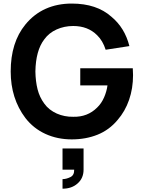

<svg xmlns="http://www.w3.org/2000/svg" viewBox="-20 -786 826 1104"><path d="M745 -354Q745 -277.5 722.2 -211.8Q699.5 -146 656 -96Q608 -38.5 540.8 -11.5Q473.5 15.5 392.5 15.5Q310 15.5 241.2 -16Q172.5 -47.5 126 -107.5Q41.5 -219.5 41.5 -375Q41.5 -542 126 -645Q175.5 -705.5 242.8 -735.5Q310 -765.5 392.5 -765.5Q536 -765.5 621 -689.5Q697.5 -626 724 -521L587.5 -500Q571 -552 538.5 -583.5Q485.5 -636.5 401 -636.5Q350 -636.5 305.8 -616.8Q261.5 -597 234.5 -559.5Q185.5 -495.5 183.5 -375Q184.5 -318 196 -272.5Q207.5 -227 234.5 -190.5Q248 -171.5 266.2 -157.2Q284.5 -143 306.2 -133.2Q328 -123.5 352 -118.8Q376 -114 401 -114.5Q483.5 -112.5 538.5 -167.5Q563.5 -191.5 578.5 -226Q593.5 -260.5 598 -295H441.5V-393.5H743.5ZM339.5 67.5H460.5V189.5Q460.5 238.5 426.5 268.5Q393 299 339.5 299V244Q360.5 244 384.5 232.5Q407.5 221.5 406.5 189.5H339.5Z"/></svg>

Font: Russisch Sans
Style: Bold
Weight: 700
Designer: Michael Sharanda (font) & Cristiano Sobral (main changes)
Foundry: Michael Sharanda
Version: Version 2.00;September 8, 2020;FontCreator 13.0.0.2681 64-bi